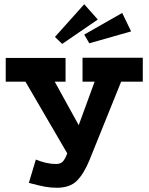

<svg xmlns="http://www.w3.org/2000/svg" viewBox="-20 -862 700 905"><path d="M248 23Q219 23 191.5 18Q164 13 116 0L149 -110Q173 -100 197 -94.5Q221 -89 244 -89Q264 -89 275 -99.5Q286 -110 297 -139L100 -477H7V-589H289V-477H238L351 -272L426 -477H369V-590H653V-477H551L402 -108Q376 -44 343 -10.5Q310 23 248 23ZM377 -842 441 -770 273 -655 239 -688ZM556 -801 598 -714 401 -658 377 -699Z"/></svg>

Font: Podkova ExtraBold
Style: Regular
Weight: 800
Designer: Ilya Yudin
Foundry: Cyreal (www.cyreal.org)
Version: Version 2.103